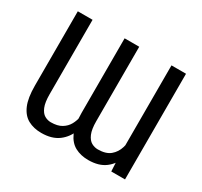

<svg xmlns="http://www.w3.org/2000/svg" viewBox="-151 -932 1206 1145"><g transform="rotate(30 452.0 -359.5)"><path d="M724.1 -105V-727.5H824.2V0H729.5ZM732.4 -246.1 777.3 -247.1Q777.3 -173.3 756.8 -115.2Q736.3 -57.1 692.1 -23.7Q647.9 9.8 575.7 9.8Q523.9 9.8 484.6 -11.2Q445.3 -32.2 423.3 -81.3Q401.4 -130.4 401.4 -215.3V-727.5H502V-215.3Q502 -159.2 515.4 -128.2Q528.8 -97.2 549.8 -85.4Q570.8 -73.7 593.8 -73.7Q648.4 -73.7 678.5 -98.6Q708.5 -123.5 720.5 -163.3Q732.4 -203.1 732.4 -246.1ZM411.1 -246.1 456.1 -247.1Q456.5 -173.3 435.5 -115.2Q414.6 -57.1 369.6 -23.7Q324.7 9.8 252.4 9.8Q199.7 9.8 160.6 -11.5Q121.6 -32.7 100.3 -82Q79.1 -131.3 79.1 -215.3V-727.5H180.7V-215.3Q180.7 -159.2 193.6 -128.2Q206.5 -97.2 227.1 -85.4Q247.6 -73.7 270 -73.7Q315.9 -73.7 344 -90.8Q372.1 -107.9 386.7 -134.5Q401.4 -161.1 406.2 -190.9Q411.1 -220.7 411.1 -246.1Z"/></g></svg>

Font: Inter 16pt
Style: Regular
Weight: 400
Version: Version 4.001;git-66647c0bb